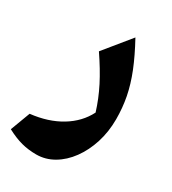

<svg xmlns="http://www.w3.org/2000/svg" viewBox="-161 -454 739 824"><g transform="rotate(30 208.0 -42.0)"><path d="M370.1 -20Q370.1 42 352.8 96.7Q335.4 151.4 304.9 193.1Q274.4 234.9 234.1 258.5Q193.8 282.2 147.9 282.2Q109.4 282.2 75 273.2Q40.5 264.2 0 242.7L36.6 145Q123.5 135.3 186 97.4Q248.5 59.6 279.3 -1Q261.2 -59.6 232.7 -115.5Q204.1 -171.4 160.2 -235.8L266.1 -365.7Q303.7 -296.9 326.7 -239.5Q349.6 -182.1 359.9 -129.2Q370.1 -76.2 370.1 -20Z"/></g></svg>

Font: Pinar Bold
Style: Regular
Weight: 700
Designer: Amin Abedi
Version: Version 3.000